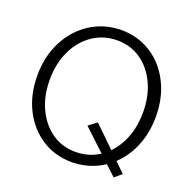

<svg xmlns="http://www.w3.org/2000/svg" viewBox="-125 -824 972 965"><g transform="rotate(20 360.5 -341.0)"><path d="M412 -219 368 -186 581 14 618 -18ZM363 -696Q271 -694 199 -647Q127 -600 86 -519.5Q45 -439 45 -337Q45 -235 85.5 -155.5Q126 -76 196.5 -31Q267 14 357 14Q450 12 522 -34.5Q594 -81 635 -162Q676 -243 676 -345Q676 -447 635.5 -526.5Q595 -606 524.5 -651Q454 -696 363 -696ZM111 -338Q111 -426 143.5 -494Q176 -562 233.5 -601Q291 -640 364 -640Q435 -640 490 -602Q545 -564 576.5 -497Q608 -430 608 -344Q608 -256 575.5 -187.5Q543 -119 486 -80Q429 -41 355 -41Q284 -41 229 -79.5Q174 -118 142.5 -185Q111 -252 111 -338Z"/></g></svg>

Font: Catamaran Light
Style: Regular
Weight: 300
Designer: Pria Ravichandran
Version: Version 2.000